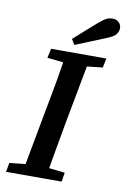

<svg xmlns="http://www.w3.org/2000/svg" viewBox="-90 -854 597 908"><g transform="rotate(10 209.0 -400.5)"><path d="M5 0 13 -44 140 -57H162L279 -44L272 0ZM80 0 140 -324Q154 -395 166.5 -467Q179 -539 190 -610H305L244 -285Q231 -214 218.5 -142.5Q206 -71 194 0ZM104 -565 114 -610H379L370 -565L249 -552H226ZM203 -673Q230 -697 256 -720.5Q282 -744 309 -767Q332 -787 345.5 -794Q359 -801 377 -801Q395 -801 406.5 -789.5Q418 -778 418 -762Q418 -748 408.5 -734Q399 -720 364 -706Q328 -691 291.5 -676.5Q255 -662 219 -647Z"/></g></svg>

Font: Lisu Bosa ExtraBold
Style: Italic
Weight: 800
Italic angle: -19°
Designer: David Morse, Annie Olsen, Victor Gaultney, Frank Grießhammer (Latin)
Foundry: SIL International
Version: Version 2.000